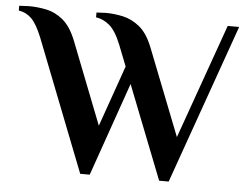

<svg xmlns="http://www.w3.org/2000/svg" viewBox="-87 -732 1043 802"><g transform="rotate(5 434.0 -330.5)"><path d="M277 9 61 -543Q38 -600 15 -622Q-8 -644 -38 -648V-668Q-34 -668 -18.5 -669Q-3 -670 4 -670Q39 -670 76 -662.5Q113 -655 146 -628Q179 -601 202 -543L337 -198L427 -454L392 -543Q369 -600 342.5 -622Q316 -644 286 -648V-668Q290 -668 304 -669Q318 -670 325 -670Q360 -670 397 -662Q434 -654 467 -627.5Q500 -601 523 -543L666 -179L837 -660H885L648 9H608L454 -383L317 9Z"/></g></svg>

Font: El Messiri
Style: Bold
Weight: 700
Designer: Mohamed Gaber
Foundry: Kief Type Foundry
Version: Version 2.020; ttfautohint (v1.8.3)